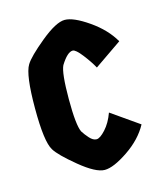

<svg xmlns="http://www.w3.org/2000/svg" viewBox="-91 -618 580 696"><g transform="rotate(-15 199.5 -269.5)"><path d="M51 -110Q30 -143 30 -269Q30 -395 51 -429Q66 -454 125 -502.5Q184 -551 216.5 -551Q249 -551 304.5 -512.5Q360 -474 388 -425L285 -354Q272 -378 249.5 -407Q227 -436 216 -436Q196 -436 170 -394Q157 -368 157 -269.5Q157 -171 170 -145Q178 -132 191 -117.5Q204 -103 217 -103Q230 -103 251 -126Q272 -149 285 -185L388 -113Q361 -63 305.5 -25.5Q250 12 217 12Q184 12 125 -36.5Q66 -85 51 -110Z"/></g></svg>

Font: Germania One
Style: Regular
Weight: 400
Designer: John Vargas Beltran
Foundry: John Vargas Beltran
Version: Version 1.001